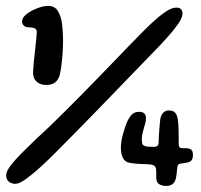

<svg xmlns="http://www.w3.org/2000/svg" viewBox="-61 -608 665 636"><path d="M93 -326.5Q72.5 -326.5 60.5 -337.3Q48.5 -348.1 48.5 -366.6Q48.5 -375 49.8 -389.2Q51 -403.4 52.8 -419.9Q54.6 -436.5 56.4 -452.7Q58.2 -468.9 59.5 -482.1Q60.8 -495.2 60.8 -502.5Q60.8 -512.6 51.5 -515.2Q44.2 -517.1 36 -517.4Q27.8 -517.6 24.6 -518.8Q18.6 -521.8 15.3 -526.2Q12 -530.8 12 -537.2Q12 -549.6 27.2 -561.4Q42.4 -573.1 62.8 -580.8Q83.2 -588.5 98.4 -588.5Q120.8 -588.5 131.2 -570.7Q141.8 -552.9 144.8 -526.5Q147.9 -500.1 147.9 -474.1Q147.9 -463.2 147.4 -450.9Q147 -438.6 146 -426.2Q145 -413.9 143.6 -402Q142.2 -390.1 140.8 -379.4Q139.2 -368.8 137.1 -360.5Q128 -326.5 93 -326.5ZM-10.4 1Q-17.9 1 -24.9 -2.1Q-32 -5.1 -36.3 -11.4Q-40.6 -17.6 -40.6 -27.1Q-40.6 -39.8 -26.8 -58.2Q-12.9 -76.8 10.1 -100Q33.1 -123.2 60.2 -149.1Q81.2 -167.9 105.4 -191.2Q129.5 -214.6 155.9 -240.8Q182.2 -266.9 209.4 -294.5Q236.6 -322.1 263.5 -349.8Q290.4 -377.4 315.7 -403.8Q341 -430.1 363.8 -453.6Q386.5 -477 405.2 -495.9Q423.1 -514.4 444.6 -534.4Q466.1 -554.4 486.9 -568.6Q507.6 -582.8 522.8 -582.8Q527.9 -582.8 531.7 -581.6Q535.5 -580.4 538.1 -578Q540.8 -575.6 542.1 -571.8Q543.4 -568 543.4 -562.4Q543.4 -549.1 528.1 -527.4Q512.8 -505.6 491.1 -481.8Q469.4 -458 450 -438.2Q418.8 -406 386 -372.1Q353.2 -338.1 319.6 -303.4Q286 -268.6 252 -233.6Q218 -198.6 184.4 -164.5Q150.8 -130.4 118.1 -97.6Q99.9 -79.4 74.8 -56.2Q49.8 -33.1 26.6 -16.1Q3.5 1 -10.4 1ZM489.1 7.9Q476 7.9 466.2 2Q456.5 -3.9 456.5 -19.4Q456.5 -23.9 456.6 -28.9Q456.6 -34 456.5 -38.9Q456.4 -43.8 456 -47.1Q455.2 -54.9 449.6 -59.2Q444 -63.5 427.4 -63.9Q409.1 -64.6 395.7 -65.4Q382.2 -66.1 369.6 -68.4Q352.5 -71.1 345.9 -85.4Q339.4 -99.6 339.4 -118.5Q339.4 -138.6 346.1 -163.1Q352.9 -187.5 359.4 -203Q365 -216 374 -226.8Q383 -237.6 400 -237.6Q410.6 -237.6 416.6 -232.6Q422.5 -227.5 422.5 -216.4Q422.5 -209.2 420.5 -201Q418.5 -192.8 415.6 -183.6Q412.8 -174.4 410.8 -165.1Q408.8 -155.8 408.8 -146.5Q408.8 -133.8 411.3 -129.7Q413.9 -125.6 418.9 -124.2Q425 -122.2 433.3 -121.9Q441.6 -121.6 448.5 -121.6Q456.8 -121.6 460.7 -125Q464.6 -128.4 464.6 -138.4Q464.6 -143.6 465.1 -154.1Q465.6 -164.6 466.6 -176.5Q467.5 -188.4 468.4 -198.7Q469.4 -209 469.9 -213.4Q472.2 -226.8 479.5 -234.4Q486.8 -242.1 498.8 -242.1Q512.8 -242.1 519.2 -234.6Q525.6 -227.1 527.9 -213.2Q529 -206.4 529.6 -197.3Q530.1 -188.2 530.5 -177.4Q530.9 -166.6 530.9 -154.9Q530.9 -143.1 530.9 -130.5Q530.9 -117.2 542.2 -117.2Q549.1 -117.2 554.9 -117.1Q560.8 -116.9 565 -115.8Q571.9 -113.9 575 -108.9Q578.1 -104 578.1 -95.2Q578.1 -83.5 573.9 -77.6Q569.8 -71.8 559.4 -69.6Q555.8 -69.1 549.4 -67.9Q543.1 -66.8 536.4 -65.8Q530.6 -65.1 528.8 -61.4Q526.9 -57.6 526 -50.6Q525.1 -43.2 524.2 -33.4Q523.2 -23.6 521.1 -15.4Q515.4 7.9 489.1 7.9Z"/></svg>

Font: Gluten Thin
Style: Regular
Weight: 100
Designer: Tyler Finck
Foundry: Etcetera Type Company
Version: Version 1.300